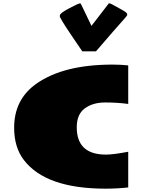

<svg xmlns="http://www.w3.org/2000/svg" viewBox="-20 -1111 891 1153"><path d="M338.9 -1013.7 340.3 -1020.5Q340.3 -1031.7 396.2 -1061.5Q452.1 -1091.3 462.9 -1091.3Q463.9 -1091.3 469.7 -1079.6L529.3 -955.6Q630.9 -1086.9 632.8 -1089.8V-1091.3Q642.6 -1091.3 653.8 -1084.5Q665 -1077.6 704.3 -1056.6Q743.7 -1035.6 743.7 -1026.4V-1019.5Q743.7 -1016.6 708.3 -977.3Q672.9 -938 558.1 -804.7Q556.2 -802.7 553.7 -802.7H474.1Q473.1 -803.2 406 -903.1Q338.9 -1002.9 338.9 -1013.7ZM64.9 -343.8Q64.9 -515.6 200.7 -609.9Q363.3 -723.1 655.8 -723.1Q706.5 -723.1 750 -718.3V-486.8Q686 -495.6 611.6 -495.6Q537.1 -495.6 489 -460Q440.9 -424.3 440.9 -346.7Q440.9 -182.6 616.2 -182.6Q660.6 -182.6 750 -199.7V14.6Q683.6 22 614.3 22Q255.4 22 123.5 -149.9Q64.9 -226.1 64.9 -343.8Z"/></svg>

Font: Seymour One
Style: Book
Weight: 400
Designer: vernon adams
Foundry: vernon adams
Version: Version 1.000; ttfautohint (v0.93) -l 8 -r 50 -G 200 -x 0 -w